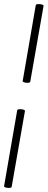

<svg xmlns="http://www.w3.org/2000/svg" viewBox="-23 -756 233 939"><path d="M111 -351Q102 -351 94.5 -353.5Q87 -356 88 -360L152 -731Q153 -736 167 -736Q176 -736 183.5 -733.5Q191 -731 190 -727L125 -357Q125 -351 111 -351ZM19 163Q10 163 3 160.5Q-4 158 -3 154L61 -216Q61 -222 76 -222Q85 -222 92.5 -219.5Q100 -217 99 -213L34 158Q33 163 19 163Z"/></svg>

Font: Cormorant Garamond Medium
Style: Italic
Weight: 500
Italic angle: -10°
Designer: Christian Thalmann (Catharsis Fonts)
Foundry: Catharsis Fonts
Version: Version 4.000